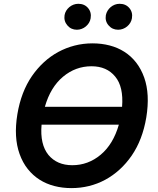

<svg xmlns="http://www.w3.org/2000/svg" viewBox="-20 -961 815 991"><path d="M69.6 -371.1Q88.8 -486.9 145.2 -568.9Q172.6 -608.3 206.5 -639.6Q240.4 -670.8 280.2 -692.5Q320 -714.1 364.7 -725.7Q409.4 -737.2 457.7 -737.2Q504.3 -737.2 545.8 -726.4Q587.4 -715.6 621.8 -693.7Q656.2 -671.9 682.4 -638.5Q708.5 -605.1 724.4 -560.4Q754.6 -474.8 735.1 -355.1Q715.9 -239.7 659.8 -158Q631.7 -117.2 597.1 -85.8Q562.5 -54.3 522.9 -33Q483.3 -11.7 439.5 -0.9Q395.6 9.9 348.7 9.9Q302.2 9.9 260.5 -0.9Q218.8 -11.7 184.3 -33.6Q149.9 -55.4 123.4 -88.6Q96.9 -121.8 81 -166.5Q50.1 -252.5 69.6 -371.1ZM230.1 -161.2Q274.5 -108.3 353 -108.3Q435 -108.3 499.6 -162.3Q564.3 -216.3 593.4 -317.5H194.6Q185.7 -215.9 230.1 -161.2ZM610.1 -409.8Q618.3 -513.1 574.6 -565.7Q530.9 -619 452.4 -619Q370 -619 305.4 -565Q240.4 -510.7 211.6 -409.8ZM313.2 -882.5Q315.3 -895.2 321.9 -905.9Q328.5 -916.5 338.1 -924.5Q347.7 -932.5 359.6 -937Q371.4 -941.4 384.2 -941.4Q415.8 -941.4 434.3 -919.7Q453.1 -897.7 447.8 -866.5Q445.7 -853.7 439.1 -843Q432.5 -832.4 422.9 -824.4Q413.4 -816.4 401.5 -812Q389.6 -807.5 376.8 -807.5Q346.9 -807.5 327.8 -829.9Q308.6 -852.3 313.2 -882.5ZM526.3 -882.5Q528.8 -894.9 535.3 -905.7Q541.9 -916.5 551.5 -924.5Q561.1 -932.5 572.8 -937Q584.5 -941.4 597.3 -941.4Q628.9 -941.4 647.4 -919.7Q666.2 -897.7 660.9 -866.5Q658.7 -853.7 652.2 -843Q645.6 -832.4 636 -824.4Q626.4 -816.4 614.5 -812Q602.6 -807.5 589.8 -807.5Q559.7 -807.5 540.5 -829.9Q521.3 -851.6 526.3 -882.5Z"/></svg>

Font: Inter P Semi Bold
Style: Italic
Weight: 600
Italic angle: 9.39999°
Designer: Rasmus Andersson
Foundry: rsms
Version: Version 3.018;git-588b23468